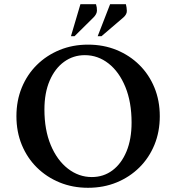

<svg xmlns="http://www.w3.org/2000/svg" viewBox="-20 -882 836 912"><path d="M398 10Q325 10 263 -15.5Q201 -41 155 -86.5Q109 -132 83.5 -194Q58 -256 58 -330Q58 -404 83.5 -466Q109 -528 155 -573.5Q201 -619 263 -644.5Q325 -670 398 -670Q472 -670 534 -644.5Q596 -619 642 -573.5Q688 -528 713.5 -466Q739 -404 739 -330Q739 -256 713.5 -194Q688 -132 642 -86.5Q596 -41 534 -15.5Q472 10 398 10ZM416 -41Q472 -41 514.5 -73Q557 -105 581 -163Q605 -221 605 -300Q605 -397 575.5 -469Q546 -541 495.5 -580.5Q445 -620 383 -620Q328 -620 284.5 -588.5Q241 -557 216 -499Q191 -441 191 -362Q191 -265 221 -193Q251 -121 302.5 -81Q354 -41 416 -41ZM317 -710 362 -862H436Q441 -847 440.5 -831Q440 -815 424 -799L334 -710ZM444 -710 503 -862H578Q582 -847 582.5 -830.5Q583 -814 566 -799L462 -710Z"/></svg>

Font: Spectral SemiBold
Style: Regular
Weight: 600
Designer: Jean-Baptiste Levee
Foundry: Production Type
Version: Version 2.001